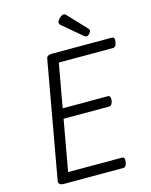

<svg xmlns="http://www.w3.org/2000/svg" viewBox="-175 -1378 1169 1487"><g transform="rotate(-15 409.5 -634.5)"><path d="M148 0Q124 0 113.5 -9.5Q103 -19 107 -40L273 -970Q275 -984 286.5 -991Q298 -998 319 -998H798Q811 -998 816 -988.5Q821 -979 817 -958Q814 -937 806 -927.5Q798 -918 785 -918H352L289 -568H650Q663 -568 668 -558.5Q673 -549 671 -528Q667 -507 659 -497.5Q651 -488 638 -488H275L202 -80H633Q646 -80 651 -71Q656 -62 653 -40Q650 -20 642 -10Q634 0 621 0ZM611 -1058Q607 -1058 602.5 -1061Q598 -1064 592 -1068L445 -1192Q435 -1200 432.5 -1205Q430 -1210 430 -1217Q430 -1227 439.5 -1239Q449 -1251 461.5 -1260Q474 -1269 484 -1269Q490 -1269 494.5 -1266Q499 -1263 504 -1258L641 -1113Q647 -1106 648 -1102.5Q649 -1099 649 -1095Q649 -1085 636 -1071.5Q623 -1058 611 -1058Z"/></g></svg>

Font: Playwrite ZA
Style: Regular
Weight: 400
Designer: Veronika Burian, José Scaglione
Foundry: TypeTogether
Version: Version 1.002